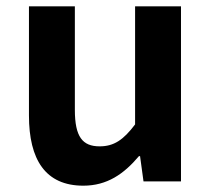

<svg xmlns="http://www.w3.org/2000/svg" viewBox="-20 -580 677 614"><path d="M246.4 13.8C322.5 13.8 376 -23.5 424.3 -80.6H427.9L438.9 0H558.8V-559.8H412V-182.1C374.3 -132.2 344.1 -112 298.6 -112C243.9 -112 219.4 -142.3 219.4 -228.7V-559.8H72.6V-210.6C72.6 -69.7 125.2 13.8 246.4 13.8Z"/></svg>

Font: Source Han Sans JP VF
Style: Regular
Weight: 250
Designer: Ryoko NISHIZUKA 西塚涼子 (kana, bopomofo & ideographs); Paul D. Hunt (Latin, Greek & Cyrillic); Sandoll Communications 산돌커뮤니
Foundry: Adobe
Version: Version 2.004;hotconv 1.0.118;makeotfexe 2.5.65603